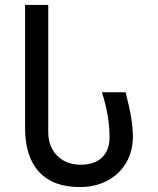

<svg xmlns="http://www.w3.org/2000/svg" viewBox="-20 -746 640 778"><path d="M306 -78.5Q362.5 -78.5 393.2 -107.8Q424 -137 424 -191Q424 -274.5 393 -372H489Q505.5 -308.5 512 -266.2Q518.5 -224 518.5 -193Q518.5 -133 491.2 -86.5Q464 -40 415 -14Q366 12 303.5 12Q195 12 138.2 -49.5Q81.5 -111 81.5 -228.5V-726H175.5V-209.5Q175.5 -171 192 -141.2Q208.5 -111.5 238 -95Q267.5 -78.5 306 -78.5Z"/></svg>

Font: JuliaMono SemiBold
Style: Regular
Weight: 600
Monospace: yes
Designer: cormullion
Foundry: corm
Version: Version 0.055; ttfautohint (v1.8.4)